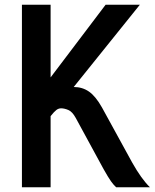

<svg xmlns="http://www.w3.org/2000/svg" viewBox="-20 -790 655 810"><path d="M72.5 0V-770H193.5V-463.5L425.5 -770H570L291 -423Q327.5 -423 355.5 -403.5Q383.5 -384 410 -337L537.5 -104.5Q576.5 -35 612.5 0H470Q459 -10 448 -25.5Q437 -41 417 -76.5L299.5 -292.5Q285 -319 268.2 -326Q251.5 -333 238 -333Q227 -333 217.8 -326Q208.5 -319 193.5 -300V0Z"/></svg>

Font: Junction SemiBold
Style: Regular
Weight: 600
Designer: Caroline Hadilaksono
Foundry: Caroline Hadilaksono, Tyler Finck, The League of Moveable Type
Version: Version 2.000; ttfautohint (v1.8.3)